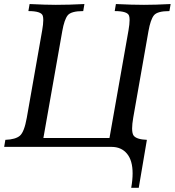

<svg xmlns="http://www.w3.org/2000/svg" viewBox="-27 -713 848 932"><path d="M646.5 198.7H609.9Q616.7 160.6 616.7 128.4Q616.7 65.9 589.4 33Q562 0 514.2 0H-6.8L-1 -34.2Q48.8 -36.1 69.8 -54.4Q90.8 -72.8 103 -141.1L177.7 -565.4Q183.1 -596.2 183.1 -615.7Q183.1 -628.4 180.7 -636.2Q173.8 -659.2 110.8 -659.2L116.7 -693.4Q196.8 -689.5 243.7 -689.5Q308.1 -689.5 382.8 -693.4L377 -659.2Q317.9 -659.2 301.5 -638.4Q285.2 -617.7 275.4 -562.5L183.6 -43H504.4L596.7 -565.4Q602.1 -596.2 602.1 -615.7Q602.1 -628.4 599.6 -636.2Q592.8 -659.2 529.8 -659.2L535.6 -693.4Q615.7 -689.5 671.9 -689.5Q726.6 -689.5 801.3 -693.4L795.4 -659.2Q736.3 -659.2 720 -638.4Q703.6 -617.7 693.8 -562.5L619.6 -141.1Q614.3 -109.9 614.3 -89.4Q614.3 -64.5 622.1 -54.2Q636.7 -36.1 686 -34.2Z"/></svg>

Font: Kelvinch
Style: Italic
Weight: 400
Italic angle: -10°
Designer: Paul James Miller
Foundry: High-Logic / Made with FontCreator
Version: Version 3.40;July 22, 2017;FontCreator 11.0.0.2388 64-bit